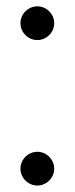

<svg xmlns="http://www.w3.org/2000/svg" viewBox="-20 -572 233 600"><path d="M96.7 7.8C125.5 7.8 149.4 -16.1 149.4 -44.9C149.4 -73.7 125.5 -97.7 96.7 -97.7C67.9 -97.7 43.9 -73.7 43.9 -44.9C43.9 -16.1 67.9 7.8 96.7 7.8ZM43.9 -499.5C43.9 -470.7 67.9 -446.8 96.7 -446.8C125.5 -446.8 149.4 -470.7 149.4 -499.5C149.4 -528.3 125.5 -552.2 96.7 -552.2C67.9 -552.2 43.9 -528.3 43.9 -499.5Z"/></svg>

Font: Guggenheim Sans Display Light
Style: Regular
Weight: 300
Designer: Modified by Tom Baber under direction of Pentagram Design 2023
Foundry: rsms
Version: Version 1.001;Glyphs 3.1.2 (3151)